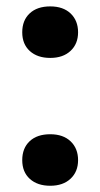

<svg xmlns="http://www.w3.org/2000/svg" viewBox="-20 -573 314 600"><path d="M137 7.5Q97 7.5 73.2 -14Q49.5 -35.5 49.5 -72.5Q49.5 -110 72.8 -131.8Q96 -153.5 137 -153.5Q177.5 -153.5 200.8 -131.2Q224 -109 224 -72.5Q224 -36.5 200.5 -14.5Q177 7.5 137 7.5ZM137 -392Q97 -392 73.2 -413.5Q49.5 -435 49.5 -472Q49.5 -509.5 72.8 -531.2Q96 -553 137 -553Q177.5 -553 200.8 -530.8Q224 -508.5 224 -472Q224 -436 200.5 -414Q177 -392 137 -392Z"/></svg>

Font: Encode Sans Semi Expanded SemiBold
Style: Regular
Weight: 600
Width: 6
Designer: Multiple Designers
Foundry: Impallari Type
Version: Version 3.000; ttfautohint (v1.8.3) -l 8 -r 50 -G 200 -x 14 